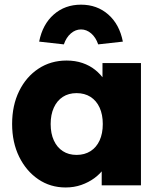

<svg xmlns="http://www.w3.org/2000/svg" viewBox="-20 -806 704 835"><path d="M265.3 9.3Q199 9.3 146.5 -26.3Q94 -62 63.3 -124.3Q32.7 -186.7 32.7 -266.7Q32.7 -347.7 63.2 -409.8Q93.7 -472 147.2 -507.3Q200.7 -542.7 269.7 -542.7Q307.3 -542.7 338.7 -532Q370 -521.3 393.8 -502.2Q417.7 -483 434.5 -458Q451.3 -433 460.7 -404.3L425.7 -407.7V-531.7H593V0H422.3V-129L460.3 -128.7Q451.7 -100.3 433.8 -75.2Q416 -50 390.5 -31.3Q365 -12.7 333.5 -1.7Q302 9.3 265.3 9.3ZM313 -132.3Q348 -132.3 373.7 -148.7Q399.3 -165 413.2 -195.2Q427 -225.3 427 -266.7Q427 -307.7 413.2 -338Q399.3 -368.3 373.7 -384.7Q348 -401 313 -401Q278.3 -401 253.2 -384.7Q228 -368.3 214.2 -338Q200.3 -307.7 200.3 -266.7Q200.3 -225.3 214.2 -195.2Q228 -165 253.2 -148.7Q278.3 -132.3 313 -132.3ZM257.7 -613 150.3 -625Q165 -700 213.7 -742.8Q262.3 -785.7 332.3 -785.7Q402.3 -785.7 451 -742.8Q499.7 -700 514.3 -625L407 -613Q396.7 -643.3 376.5 -660.7Q356.3 -678 332.3 -678Q308.3 -678 288.2 -660.7Q268 -643.3 257.7 -613Z"/></svg>

Font: Lexend Medium
Style: Regular
Weight: 500
Designer: Bonnie Shaver-Troup, Thomas Jockin
Foundry: Lexend
Version: Version 1.005